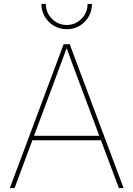

<svg xmlns="http://www.w3.org/2000/svg" viewBox="-20 -951 675 971"><path d="M29.8 0 301.8 -727.5H332.5L605 0H581.1L370.1 -563.5Q355.5 -602.5 341.1 -641.6Q326.7 -680.7 312.5 -719.7H321.3Q307.1 -680.7 292.7 -641.6Q278.3 -602.5 263.7 -563.5L53.7 0ZM136.7 -241.7V-264.2H498V-241.7ZM317.4 -803.2Q281.7 -803.2 252.7 -820.6Q223.6 -837.9 206.5 -866.9Q189.5 -896 189.5 -931.2H211.9Q211.9 -886.7 242.9 -855.7Q273.9 -824.7 317.4 -824.7Q360.8 -824.7 391.8 -855.7Q422.9 -886.7 422.9 -931.2H445.3Q445.3 -896 428.2 -866.7Q411.1 -837.4 382.3 -820.3Q353.5 -803.2 317.4 -803.2Z"/></svg>

Font: Inter 16pt Thin
Style: Regular
Weight: 250
Version: Version 4.001;git-66647c0bb